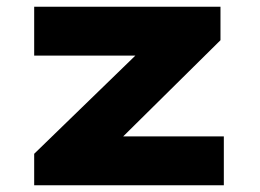

<svg xmlns="http://www.w3.org/2000/svg" viewBox="-20 -553 777 573"><path d="M82 0V-94L455 -456L466 -387H82V-533H638V-433L285 -84L271 -146H648V0Z"/></svg>

Font: Lexend Mega ExtraBold
Style: Regular
Weight: 800
Designer: Bonnie Shaver-Troup, Thomas Jockin
Foundry: Lexend
Version: Version 1.007